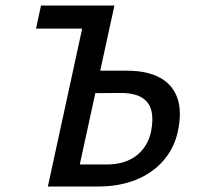

<svg xmlns="http://www.w3.org/2000/svg" viewBox="-20 -678 719 698"><path d="M154 0 297 -658H396L270 -80H367Q434 -80 475.5 -112Q517 -144 529 -199Q538 -243 530.5 -275Q523 -307 494.5 -324Q466 -341 411 -340L289 -339L302 -421H441Q516 -421 562.5 -395Q609 -369 625.5 -319.5Q642 -270 626 -198Q613 -139 574 -94Q535 -49 474.5 -24.5Q414 0 337 0ZM111 -574 129 -658H339L321 -574Z"/></svg>

Font: Ysabeau SemiBold
Style: Italic
Weight: 600
Italic angle: -12°
Designer: Christian Thalmann (Catharsis Fonts)
Version: Version 2.002